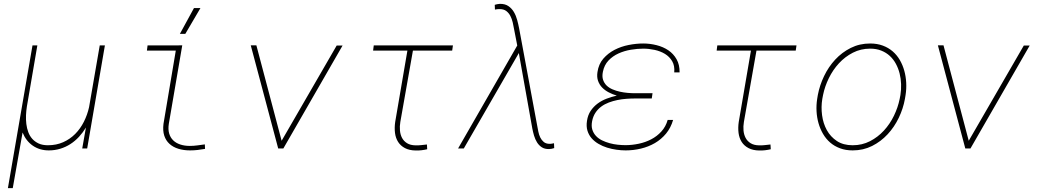

<svg xmlns="http://www.w3.org/2000/svg" viewBox="-20 -761 5322 984"><path d="M171.4 -528.3 117.7 -214.8Q114.3 -193.4 113.3 -170.4Q112.3 -147.5 115 -125.5Q117.7 -103.5 125 -83.7Q132.3 -64 145.5 -49.3Q158.7 -34.7 178.2 -25.6Q197.8 -16.6 225.6 -16.6Q268.6 -16.6 303.7 -32.2Q338.9 -47.9 365.5 -74.7Q392.1 -101.6 409.9 -137Q427.7 -172.4 436.5 -211.9L491.2 -528.3H517.6L426.8 0H401.4L420.4 -107.4Q404.8 -81.5 384.8 -59.8Q364.7 -38.1 340.8 -22.7Q316.9 -7.3 289.1 1.2Q261.2 9.8 230 9.8Q183.1 9.8 147.9 -14.6Q112.8 -39.1 95.7 -82L45.4 203.1H20.5L146.5 -528.3Z M736.3 -528.3H883.8L914.1 -528.8L845.2 -126.5Q840.8 -98.1 846.9 -77.1Q853 -56.2 867.4 -42Q881.8 -27.8 903.8 -20.5Q925.8 -13.2 952.6 -13.2Q972.2 -13.2 991.5 -15.9Q1010.7 -18.6 1029.8 -21L1030.8 2Q1011.7 5.4 992.7 7.6Q973.6 9.8 954.1 9.8Q921.4 9.8 894.3 1.5Q867.2 -6.8 848.6 -23.7Q830.1 -40.5 821.8 -65.9Q813.5 -91.3 817.9 -126.5L880.9 -501.5H732.9ZM974.1 -719.7H1007.3L929.7 -587.4H901.9Z M1423.3 -39.6 1705.6 -527.8H1735.8L1432.1 0H1405.8L1265.1 -528.8H1293.9Z M2297.4 -501.5H2096.2L2031.7 -136.2Q2027.8 -113.3 2029.8 -92Q2031.7 -70.8 2040.5 -54.2Q2049.3 -37.6 2066.2 -27.1Q2083 -16.6 2109.4 -16.1Q2124 -15.6 2138.7 -17.3Q2153.3 -19 2168 -20.5L2169.4 3.9Q2154.8 7.3 2140.1 9Q2125.5 10.7 2110.8 10.3Q2077.6 9.8 2055.4 -2Q2033.2 -13.7 2020.5 -33.4Q2007.8 -53.2 2004.4 -79.6Q2001 -106 2005.4 -136.2L2067.9 -501.5H1892.1L1895.5 -528.3H2301.3Z M2541.5 -741.2Q2567.9 -741.7 2585.2 -730Q2602.5 -718.3 2613.5 -699.7Q2624.5 -681.2 2630.6 -658.4Q2636.7 -635.7 2640.6 -615.2L2733.4 -115.7Q2735.8 -102.1 2739 -86.2Q2742.2 -70.3 2748.8 -56.6Q2755.4 -43 2766.4 -33.7Q2777.3 -24.4 2794.9 -23.9Q2801.3 -23.4 2807.4 -24.7Q2813.5 -25.9 2819.3 -26.9L2820.3 -2Q2813.5 0 2807.1 1.5Q2800.8 2.9 2793.9 2.9Q2771.5 3.4 2756.6 -6.3Q2741.7 -16.1 2732.2 -31.5Q2722.7 -46.9 2717 -65.9Q2711.4 -85 2708 -103L2641.1 -477.5L2639.2 -489.3L2356.9 0H2327.6L2630.9 -527.8L2614.7 -611.3Q2611.8 -627.9 2607.7 -646Q2603.5 -664.1 2595.7 -679.2Q2587.9 -694.3 2575 -704.3Q2562 -714.4 2541 -714.4Q2534.7 -714.8 2528.6 -713.9Q2522.5 -712.9 2516.6 -711.9L2515.6 -736.3Q2522 -738.3 2528.3 -739.5Q2534.7 -740.7 2541.5 -741.2Z M2988.3 -141.6Q2992.7 -171.4 3007.3 -193.1Q3022 -214.8 3042.7 -230.2Q3063.5 -245.6 3089.1 -255.4Q3114.7 -265.1 3141.1 -271Q3119.6 -277.3 3099.9 -287.6Q3080.1 -297.9 3065.9 -312.5Q3051.8 -327.1 3044.9 -346.9Q3038.1 -366.7 3042 -391.6Q3047.9 -432.6 3072 -460.4Q3096.2 -488.3 3129.6 -505.6Q3163.1 -522.9 3201.9 -530.5Q3240.7 -538.1 3276.4 -538.1Q3311 -538.1 3345 -529.5Q3378.9 -521 3405.3 -503.2Q3431.6 -485.4 3447.5 -457.3Q3463.4 -429.2 3462.9 -390.1H3435.5Q3438.5 -424.3 3424.8 -447.5Q3411.1 -470.7 3387.7 -484.9Q3364.3 -499 3334.7 -505.4Q3305.2 -511.7 3276.9 -511.7Q3246.6 -511.7 3213.1 -506.1Q3179.7 -500.5 3149.9 -487.1Q3120.1 -473.6 3098.4 -450.7Q3076.7 -427.7 3069.8 -393.1Q3064.9 -369.1 3070.8 -351.8Q3076.7 -334.5 3089.1 -322.5Q3101.6 -310.5 3119.4 -303Q3137.2 -295.4 3157.2 -291Q3177.2 -286.6 3197.3 -284.9Q3217.3 -283.2 3234.4 -283.2H3324.2L3320.3 -256.3H3234.4Q3213.4 -256.3 3190.2 -254.6Q3167 -252.9 3144.3 -248.3Q3121.6 -243.7 3100.1 -235.6Q3078.6 -227.5 3061.3 -214.6Q3043.9 -201.7 3031.7 -183.3Q3019.5 -165 3014.6 -140.1Q3009.8 -115.2 3015.6 -96.7Q3021.5 -78.1 3034.2 -64.5Q3046.9 -50.8 3065.4 -41.7Q3084 -32.7 3104.5 -27.1Q3125 -21.5 3146.2 -19.3Q3167.5 -17.1 3186 -17.1Q3219.2 -17.1 3253.7 -24.4Q3288.1 -31.7 3317.6 -47.1Q3347.2 -62.5 3369.6 -87.2Q3392.1 -111.8 3401.9 -146.5H3429.7Q3418 -106 3393.6 -76.4Q3369.1 -46.9 3336.4 -27.8Q3303.7 -8.8 3264.9 0.5Q3226.1 9.8 3186.5 9.8Q3164.1 9.8 3139.4 6.3Q3114.7 2.9 3091.3 -4.4Q3067.9 -11.7 3047.4 -23.7Q3026.9 -35.6 3012.2 -52.2Q2997.6 -68.8 2990.7 -91.1Q2983.9 -113.3 2988.3 -141.6Z M4058.1 -501.5H3856.9L3792.5 -136.2Q3788.6 -113.3 3790.5 -92Q3792.5 -70.8 3801.3 -54.2Q3810.1 -37.6 3826.9 -27.1Q3843.8 -16.6 3870.1 -16.1Q3884.8 -15.6 3899.4 -17.3Q3914.1 -19 3928.7 -20.5L3930.2 3.9Q3915.5 7.3 3900.9 9Q3886.2 10.7 3871.6 10.3Q3838.4 9.8 3816.2 -2Q3793.9 -13.7 3781.2 -33.4Q3768.6 -53.2 3765.1 -79.6Q3761.7 -106 3766.1 -136.2L3828.6 -501.5H3652.8L3656.2 -528.3H4062Z M4171.4 -274.4Q4180.7 -323.7 4203.4 -371.1Q4226.1 -418.5 4260.5 -455.6Q4294.9 -492.7 4340.1 -515.4Q4385.3 -538.1 4439.5 -538.1Q4475.6 -538.1 4504.4 -527.3Q4533.2 -516.6 4554.9 -497.8Q4576.7 -479 4591.6 -453.4Q4606.4 -427.7 4614.5 -398.4Q4622.6 -369.1 4624.3 -337.4Q4626 -305.7 4621.1 -274.4L4617.7 -253.9Q4608.9 -204.6 4586.2 -157.2Q4563.5 -109.9 4529.1 -72.8Q4494.6 -35.6 4449.5 -12.9Q4404.3 9.8 4350.1 9.8Q4314 9.8 4285.2 -1Q4256.3 -11.7 4234.6 -30.5Q4212.9 -49.3 4198 -75Q4183.1 -100.6 4174.8 -129.9Q4166.5 -159.2 4164.8 -190.9Q4163.1 -222.7 4168 -253.9ZM4194.3 -253.9Q4187.5 -212.9 4193.1 -170.7Q4198.7 -128.4 4217.5 -94.2Q4236.3 -60.1 4269 -38.3Q4301.8 -16.6 4350.1 -16.6Q4398.4 -16.6 4438.7 -37.4Q4479 -58.1 4510 -91.8Q4541 -125.5 4561.5 -168Q4582 -210.4 4590.8 -253.9L4594.7 -274.4Q4599.1 -301.8 4598.1 -329.8Q4597.2 -357.9 4590.6 -384.3Q4584 -410.6 4571.5 -433.8Q4559.1 -457 4540.3 -474.4Q4521.5 -491.7 4496.3 -501.7Q4471.2 -511.7 4439.5 -511.7Q4391.6 -511.7 4351.1 -491Q4310.5 -470.2 4279.5 -436.5Q4248.5 -402.8 4227.8 -360.4Q4207 -317.9 4198.2 -274.4Z M4944.8 -39.6 5227.1 -527.8H5257.3L4953.6 0H4927.2L4786.6 -528.8H4815.4Z"/></svg>

Font: Roboto Mono Thin
Style: Italic
Weight: 250
Designer: Google
Version: Version 2.000985; 2015; ttfautohint (v1.3)